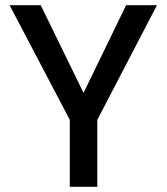

<svg xmlns="http://www.w3.org/2000/svg" viewBox="-20 -720 642 740"><path d="M249 0V-258L17 -700H137L302 -362L466 -700H585L355 -258V0Z"/></svg>

Font: Firefly Display Medium
Style: Regular
Weight: 500
Designer: Colophon Foundry, Jonny Pinhorn
Foundry: Colophon Foundry
Version: Version 1.200; ttfautohint (v1.8.3)